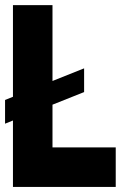

<svg xmlns="http://www.w3.org/2000/svg" viewBox="-20 -739 509 759"><path d="M31.2 -356.4V-718.8H187.5V-418.9L312.5 -468.8V-375L187.5 -325.2V-156.2H437.5V0H31.2V-262.7L0 -250V-343.8Z"/></svg>

Font: Signwood
Style: Regular
Weight: 400
Designer: GGBotNet
Foundry: GGBotNet
Version: 0.95